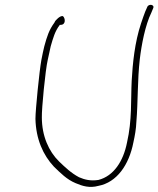

<svg xmlns="http://www.w3.org/2000/svg" viewBox="-20 -730 643 780"><path d="M160 -542C156 -526 152 -507 148 -486C140 -442 124 -284 124 -247C126 -165 155 -100 199 -53C226 -27 251 -1 287 14C315 26 344 35 380 25C454 11 504 -59 522 -152C528 -179 533 -207 534 -235C541 -318 538 -403 548 -490C555 -549 570 -628 595 -679L602 -696C610 -712 583 -716 578 -701L570 -683C565 -671 560 -655 553 -635C527 -557 519 -472 515 -402C511 -322 517 -243 496 -151C481 -75 442 -15 380 1C348 6 324 0 301 -10C269 -27 245 -50 220 -74C178 -115 150 -178 150 -253C149 -287 164 -444 174 -487C179 -507 182 -526 186 -542C196 -576 203 -603 223 -629H226C249 -629 245 -657 236 -664C226 -669 204 -647 202 -640L201 -638C179 -608 171 -582 160 -542ZM569 -678Z"/></svg>

Font: Stray Cat
Style: LtObl
Weight: 300
Version: Version 1.0